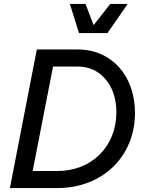

<svg xmlns="http://www.w3.org/2000/svg" viewBox="-20 -950 734 970"><path d="M30 0H270C498 0 662 -159 662 -380C662 -568 543 -700 373 -700H166ZM270 -86H145L248 -614H373C488 -614 568 -519 568 -383C568 -210 443 -86 270 -86ZM379 -783H523L625 -930H537L453 -823L412 -930H333Z"/></svg>

Font: Uncut Sans Medium Italic
Style: Regular
Weight: 500
Italic angle: -11°
Designer: Kasper Nordkvist
Foundry: UNCUT.wtf
Version: Version 1.304;Glyphs 3.2 (3246)